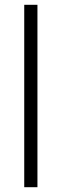

<svg xmlns="http://www.w3.org/2000/svg" viewBox="-20 -780 256 800"><path d="M136 0V-760H81V0Z"/></svg>

Font: Noto Sans SemiCondensed Light
Style: Regular
Weight: 300
Width: 4
Designer: Monotype Design Team
Foundry: Monotype Imaging Inc.
Version: Version 2.013